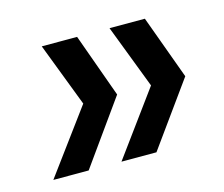

<svg xmlns="http://www.w3.org/2000/svg" viewBox="-62 -549 595 509"><g transform="rotate(-15 235.5 -295.0)"><path d="M186 -470 249 -295 124 -120H27L156 -295L89 -470ZM372 -470 436 -295 310 -120H214L342 -295L275 -470Z"/></g></svg>

Font: DM Sans 24pt Medium
Style: Italic
Weight: 500
Italic angle: -10°
Designer: Colophon Foundry, Jonny Pinhorn
Foundry: Colophon Foundry
Version: Version 4.004;gftools[0.9.30]